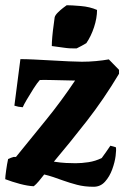

<svg xmlns="http://www.w3.org/2000/svg" viewBox="-24 -702 488 734"><path d="M334 12Q299 12 270.5 4.5Q242 -3 217 -12Q198 -19 180 -25Q162 -31 145 -35Q135 -22 124.5 -9.5Q114 3 105 10Q82 9 52 1Q22 -7 -4 -17Q-4 -26 -0.5 -51Q3 -76 7 -94Q17 -99 28 -102H37Q98 -177 154 -246Q210 -315 263 -394Q213 -395 175 -396Q137 -397 128 -396Q118 -385 104 -363Q90 -341 78 -320.5Q66 -300 63 -292Q46 -293 31 -298L54 -476Q75 -476 106.5 -474.5Q138 -473 173 -471Q208 -469 239 -467.5Q270 -466 289 -466Q316 -466 343 -468.5Q370 -471 392 -475L431 -435V-420Q373 -323 307.5 -239Q242 -155 182 -84Q208 -80 228 -79Q248 -78 265 -78Q288 -78 314.5 -82Q341 -86 365 -98Q373 -109 381.5 -121Q390 -133 398 -145L419 -139Q421 -130 418 -106Q415 -82 405 -54.5Q395 -27 377.5 -7.5Q360 12 334 12ZM174 -526Q174 -540 176 -562.5Q178 -585 181 -605.5Q184 -626 185 -636Q187 -644 197 -654Q207 -664 217.5 -672Q228 -680 231 -682Q249 -682 284.5 -679Q320 -676 347 -664Q347 -633 335.5 -598Q324 -563 306 -537Q298 -532 288.5 -527Q279 -522 269 -517Q245 -516 221.5 -519.5Q198 -523 174 -526Z"/></svg>

Font: Albura ExtraBold
Style: Italic
Weight: 758
Italic angle: -7°
Designer: Mercedes Jáuregui
Foundry: Omnibus-Type Team
Version: Version 1.000; ttfautohint (v1.8.3)